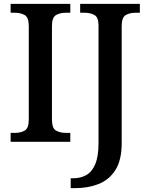

<svg xmlns="http://www.w3.org/2000/svg" viewBox="-20 -734 770 994"><path d="M35 0V-46H57Q87 -46 108 -58Q129 -70 129 -115V-599Q129 -644 108 -656Q87 -668 57 -668H35V-714H344V-668H321Q291 -668 270 -656Q249 -644 249 -599V-115Q249 -70 270 -58Q291 -46 321 -46H344V0ZM346 240V189H358Q397 189 426.5 172.5Q456 156 473 116Q490 76 490 7V-603Q490 -645 468.5 -656.5Q447 -668 418 -668H395V-714H704V-668H682Q652 -668 631 -656Q610 -644 610 -599V6Q610 96 577 147Q544 198 489.5 219Q435 240 369 240Z"/></svg>

Font: Noto Serif Tibetan Medium
Style: Regular
Weight: 500
Designer: Monotype Design Team
Foundry: Monotype Imaging Inc.
Version: Version 2.103; ttfautohint (v1.8.4.7-5d5b)